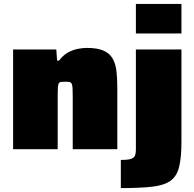

<svg xmlns="http://www.w3.org/2000/svg" viewBox="-20 -763 994 982"><path d="M47 0V-510H268L272 -453H282Q302 -480 327 -494Q352 -508 377.5 -513Q403 -518 424 -518Q477 -518 508.5 -504.5Q540 -491 555.5 -464.5Q571 -438 575.5 -400Q580 -362 580 -314V0H352V-268Q352 -297 351 -312.5Q350 -328 346.5 -335Q343 -342 335.5 -343.5Q328 -345 315 -345Q301 -345 292.5 -344Q284 -343 280.5 -336.5Q277 -330 276 -315Q275 -300 275 -273V0ZM675 -592V-743H908V-592ZM598 199V55Q635 55 650.5 49.5Q666 44 670.5 32.5Q675 21 675 4V-510H908V-37Q908 43 896 91Q884 139 851.5 162Q819 185 758 192Q697 199 598 199Z"/></svg>

Font: Saira SemiExpanded Black
Style: Regular
Weight: 900
Width: 6
Designer: Hector Gatti with collaboration of the Omnibus-Type team
Foundry: Omnibus-Type
Version: Version 1.101